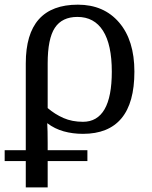

<svg xmlns="http://www.w3.org/2000/svg" viewBox="-23 -566 653 826"><path d="M334 9.8Q289.6 9.8 251 -1Q212.4 -11.7 180.2 -36.1Q181.2 -22.5 181.6 -0.2Q182.1 22 182.1 48.8V80.1H353V127H182.1V240.2H87.9V127H-2.9V80.1H87.9V-293Q87.9 -419.9 144 -482.9Q200.2 -545.9 312 -545.9Q423.8 -545.9 489.5 -469.2Q555.2 -392.6 555.2 -257.8Q555.2 -123.5 499.5 -56.9Q443.8 9.8 334 9.8ZM310.1 -493.2Q244.1 -493.2 213.1 -446.5Q182.1 -399.9 182.1 -293V-101.1Q212.9 -74.7 250 -58.3Q287.1 -42 334 -42Q395.5 -42 426.8 -95.9Q458 -149.9 458 -257.8Q458 -374 420.2 -433.6Q382.3 -493.2 310.1 -493.2Z"/></svg>

Font: Noto Serif
Style: Regular
Weight: 400
Designer: Monotype Design team
Foundry: Monotype Imaging Inc.
Version: Version 1.02